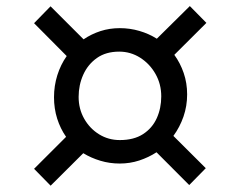

<svg xmlns="http://www.w3.org/2000/svg" viewBox="-20 -687 777 620"><path d="M193.4 -245.1Q174.9 -271.6 164.6 -304Q154.4 -336.4 154.4 -372.9Q154.4 -409.9 165.1 -444.1Q175.9 -478.4 195.4 -506L90 -612.1L143.2 -666.6L249.9 -560Q274.9 -577 304.4 -586.6Q333.9 -596.1 366.8 -596.1Q399.6 -596.1 430.2 -587.1Q460.7 -578.2 486.4 -562L593 -667.4L646.5 -613.1L542.9 -509.9Q562.1 -483.6 573.2 -451.2Q584.3 -418.9 584.3 -382.1Q584.3 -344.6 572.5 -310.5Q560.6 -276.3 539.9 -248.1L644.5 -143.9L591 -89.4L485.4 -195.3Q459.7 -178.6 429.6 -168.7Q399.5 -158.9 366.8 -158.9Q333.9 -158.9 304.2 -167.9Q274.4 -176.8 248.9 -192.3L143.5 -87.4L90 -141.9ZM366.9 -234.7Q412.2 -234.7 441.9 -253.9Q471.7 -273.2 486.2 -305.3Q500.7 -337.4 500.7 -375.9Q500.7 -415.5 482.1 -448.3Q463.6 -481 432.6 -500.7Q401.6 -520.3 364.9 -520.3Q322 -520.3 292.9 -499.7Q263.7 -479 248.8 -445.7Q233.9 -412.4 233.9 -374.1Q233.9 -335.3 251.9 -303.6Q269.9 -271.9 300 -253.3Q330.1 -234.7 366.9 -234.7Z"/></svg>

Font: Merriweather 7pt Light
Style: Regular
Weight: 300
Designer: Eben Sorkin
Foundry: Eben Sorkin
Version: Version 2.200;gftools[0.9.31]